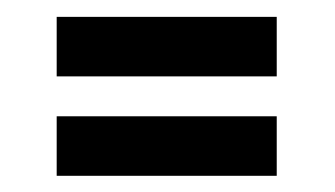

<svg xmlns="http://www.w3.org/2000/svg" viewBox="-20 -362 401 230"><path d="M311.5 -270.5H47.9V-341.8H311.5ZM311.5 -151.4H47.9V-222.7H311.5Z"/></svg>

Font: Shorif Bongobondhu ANSI V2
Style: Regular
Weight: 400
Designer: Shorif Uddin Shishir, Shorif art & Design, e-mail : shorifart@gmail.com, facebook : Shorif2001
Foundry: Lipighor Font Foundry
Version: Designed By Shorif Uddin Shishir | Build By Niladri Shekhar 